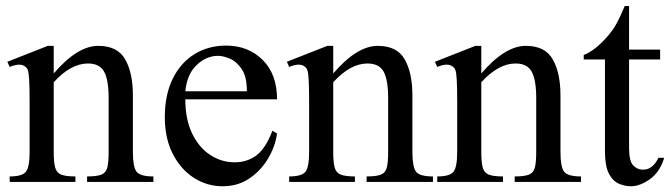

<svg xmlns="http://www.w3.org/2000/svg" viewBox="-20 -615 2265 649"><path d="M498.5 0H274.4V-18.6Q307.6 -18.6 323 -24.9Q338.4 -31.2 342.8 -49.1Q347.2 -66.9 347.2 -101.1V-283.7Q347.2 -344.7 332 -372.6Q316.9 -400.4 277.3 -400.4Q219.2 -400.4 161.6 -336.9V-101.1Q161.6 -66.4 166.5 -48.6Q171.4 -30.8 187 -24.7Q202.6 -18.6 234.9 -18.6V0H12.7V-18.6Q54.7 -18.6 67.4 -34.2Q80.1 -49.8 80.1 -101.1V-267.6Q80.1 -320.8 78.6 -345.5Q77.1 -370.1 74 -378.2Q70.8 -386.2 65.4 -389.6Q48.8 -403.8 12.7 -388.7L4.9 -406.2L141.6 -460H161.6V-366.7Q241.7 -460 312 -460Q377.4 -460 403.3 -414.1Q429.2 -368.2 429.2 -293V-101.1Q429.2 -51.3 441.4 -34.9Q453.6 -18.6 498.5 -18.6Z M900.9 -173.3 916.5 -163.6Q910.2 -119.6 886 -78.9Q861.8 -38.1 822.8 -11.7Q783.7 14.6 732.4 14.6Q679.7 14.6 635.3 -13.9Q590.8 -42.5 564 -95Q537.1 -147.5 537.1 -218.8Q537.1 -294.4 563.7 -348.6Q590.3 -402.8 637.2 -431.9Q684.1 -460.9 744.6 -460.9Q818.8 -460.9 867.7 -412.6Q916.5 -364.3 916.5 -279.3H606.4Q606.4 -212.4 628.9 -165Q651.4 -117.7 688.7 -92.5Q726.1 -67.4 769.5 -66.4Q813 -65.4 845.2 -88.6Q877.4 -111.8 900.9 -173.3ZM606.4 -306.6H814.5Q814.5 -356 796.9 -381.8Q779.3 -407.7 756.3 -417Q733.4 -426.3 717.3 -426.3Q677.7 -426.3 645 -395.5Q612.3 -364.7 606.4 -306.6Z M1443.4 0H1219.2V-18.6Q1252.4 -18.6 1267.8 -24.9Q1283.2 -31.2 1287.6 -49.1Q1292 -66.9 1292 -101.1V-283.7Q1292 -344.7 1276.9 -372.6Q1261.7 -400.4 1222.2 -400.4Q1164.1 -400.4 1106.4 -336.9V-101.1Q1106.4 -66.4 1111.3 -48.6Q1116.2 -30.8 1131.8 -24.7Q1147.5 -18.6 1179.7 -18.6V0H957.5V-18.6Q999.5 -18.6 1012.2 -34.2Q1024.9 -49.8 1024.9 -101.1V-267.6Q1024.9 -320.8 1023.4 -345.5Q1022 -370.1 1018.8 -378.2Q1015.6 -386.2 1010.3 -389.6Q993.7 -403.8 957.5 -388.7L949.7 -406.2L1086.4 -460H1106.4V-366.7Q1186.5 -460 1256.8 -460Q1322.3 -460 1348.1 -414.1Q1374 -368.2 1374 -293V-101.1Q1374 -51.3 1386.2 -34.9Q1398.4 -18.6 1443.4 -18.6Z M1943.8 0H1719.7V-18.6Q1752.9 -18.6 1768.3 -24.9Q1783.7 -31.2 1788.1 -49.1Q1792.5 -66.9 1792.5 -101.1V-283.7Q1792.5 -344.7 1777.3 -372.6Q1762.2 -400.4 1722.7 -400.4Q1664.6 -400.4 1606.9 -336.9V-101.1Q1606.9 -66.4 1611.8 -48.6Q1616.7 -30.8 1632.3 -24.7Q1647.9 -18.6 1680.2 -18.6V0H1458V-18.6Q1500 -18.6 1512.7 -34.2Q1525.4 -49.8 1525.4 -101.1V-267.6Q1525.4 -320.8 1523.9 -345.5Q1522.5 -370.1 1519.3 -378.2Q1516.1 -386.2 1510.7 -389.6Q1494.1 -403.8 1458 -388.7L1450.2 -406.2L1586.9 -460H1606.9V-366.7Q1687 -460 1757.3 -460Q1822.8 -460 1848.6 -414.1Q1874.5 -368.2 1874.5 -293V-101.1Q1874.5 -51.3 1886.7 -34.9Q1898.9 -18.6 1943.8 -18.6Z M2205.6 -81.5H2225.1Q2210 -32.2 2176 -8.8Q2142.1 14.6 2113.3 14.6Q2092.3 14.6 2071.8 5.9Q2051.3 -2.9 2038.1 -28.3Q2024.9 -53.7 2024.9 -104V-414.1H1953.1V-429.2Q1973.1 -436.5 1995.4 -454.8Q2017.6 -473.1 2036.6 -495.6Q2045.4 -506.3 2052.7 -516.8Q2060.1 -527.3 2069.1 -544.9Q2078.1 -562.5 2091.8 -594.7H2106.4V-447.3H2211.4V-414.1H2106.4V-115.7Q2106.4 -71.8 2119.4 -57.1Q2132.3 -42.5 2150.9 -41.5Q2168.9 -40.5 2182.9 -51.5Q2196.8 -62.5 2205.6 -81.5Z"/></svg>

Font: BabelStone Roman
Style: Regular
Weight: 400
Designer: Walt Agee, Victor Gaultney, Peter Martin, Debbi Hosken, Becca Hirsbrunner (SIL); Andrew West (BabelStone)
Foundry: BabelStone
Version: Version 16.000